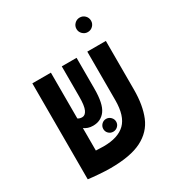

<svg xmlns="http://www.w3.org/2000/svg" viewBox="-181 -884 948 1015"><g transform="rotate(-30 293.0 -376.5)"><path d="M197.8 9.3Q168 9.3 129.4 6.3Q90.8 3.4 64.9 0V-0.5H64V-585.9H177.2V-306.2Q187.5 -298.8 203.6 -298.8Q221.7 -298.8 232.7 -321.8Q243.7 -344.7 243.7 -400.9V-585.9H334V-397Q334 -306.2 306.9 -268.6Q279.8 -231 231 -231Q213.9 -231 200.7 -235.6Q187.5 -240.2 177.2 -247.6V-110.4Q207.5 -108.9 224.1 -108.9Q313 -108.9 356.2 -151.1Q399.4 -193.4 399.4 -289.6V-585.9H512.7V-289.1Q512.7 -193.8 485.4 -127.2Q458 -60.5 389.6 -25.6Q321.3 9.3 197.8 9.3ZM454.1 -673.8Q436 -673.8 422.9 -686.8Q409.7 -699.7 409.7 -717.8Q409.7 -736.3 422.9 -749.3Q436 -762.2 454.1 -762.2Q472.7 -762.2 485.6 -749.3Q498.5 -736.3 498.5 -717.8Q498.5 -699.7 485.6 -686.8Q472.7 -673.8 454.1 -673.8ZM307.1 -150.4Q291 -150.4 279.5 -161.6Q268.1 -172.9 268.1 -189Q268.1 -205.1 279.5 -216.8Q291 -228.5 307.1 -228.5Q323.2 -228.5 335 -216.8Q346.7 -205.1 346.7 -189Q346.7 -172.9 335 -161.6Q323.2 -150.4 307.1 -150.4Z"/></g></svg>

Font: Cascadia Code SemiBold
Style: Regular
Weight: 600
Monospace: yes
Designer: Aaron Bell
Foundry: Saja Typeworks
Version: Version 2404.023; ttfautohint (v1.8.4)